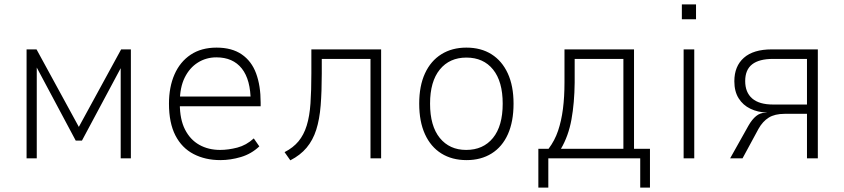

<svg xmlns="http://www.w3.org/2000/svg" viewBox="-20 -715 3813 867"><path d="M100 0V-492H145L336 -142L527 -492H571V0H525V-409H526L350 -80H322L146 -410V0Z M975 8Q907 8 854 -19.5Q801 -47 772 -103.5Q743 -160 743 -247Q743 -322 768 -379Q793 -436 841 -468Q889 -500 958 -500Q1027 -500 1071.5 -469.5Q1116 -439 1136.5 -383.5Q1157 -328 1157 -252V-235H775V-279H1134L1112 -256Q1112 -355 1072 -405.5Q1032 -456 957 -456Q911 -456 873.5 -432.5Q836 -409 814 -364.5Q792 -320 792 -254V-246Q792 -176 815.5 -130Q839 -84 880 -61Q921 -38 974 -38Q1011 -38 1051.5 -48.5Q1092 -59 1126 -90L1151 -54Q1115 -20 1068 -6Q1021 8 975 8Z M1291 9 1265 -28Q1304 -48 1328 -77Q1352 -106 1365 -148Q1378 -190 1382 -248Q1386 -306 1386 -384V-492H1701V0H1653V-449H1433V-383Q1433 -302 1428 -239Q1423 -176 1408 -129Q1393 -82 1364.5 -48Q1336 -14 1291 9Z M2087 8Q2021 8 1973 -22Q1925 -52 1899 -109Q1873 -166 1873 -247Q1873 -327 1899 -383.5Q1925 -440 1973 -470Q2021 -500 2086 -500Q2152 -500 2199.5 -470Q2247 -440 2273 -383.5Q2299 -327 2299 -247Q2299 -166 2273.5 -109Q2248 -52 2200 -22Q2152 8 2087 8ZM2085 -38Q2162 -38 2206 -92Q2250 -146 2250 -247Q2250 -347 2206.5 -401Q2163 -455 2086 -455Q2010 -455 1966 -401Q1922 -347 1922 -247Q1922 -146 1966 -92Q2010 -38 2085 -38Z M2411 132V-43H2457Q2485 -80 2500 -124.5Q2515 -169 2522 -223Q2529 -277 2529 -342V-492H2843V-43H2915V132H2871V0H2456V132ZM2513 -43H2795V-449H2575V-342Q2574 -250 2560.5 -175.5Q2547 -101 2513 -43Z M3059 -628V-695H3123V-628ZM3067 0V-492H3115V0Z M3277 0 3360 -148Q3376 -176 3394.5 -191Q3413 -206 3437 -206H3442L3441 -207Q3402 -208 3368.5 -224Q3335 -240 3315.5 -271Q3296 -302 3296 -348Q3296 -416 3339 -454Q3382 -492 3465 -492H3673V0H3624V-201H3523Q3479 -201 3451.5 -184Q3424 -167 3405 -133L3333 0ZM3471 -243H3624V-449H3471Q3408 -449 3376.5 -424.5Q3345 -400 3345 -349Q3345 -298 3376.5 -270.5Q3408 -243 3471 -243Z"/></svg>

Font: Nunito Sans 7pt SemiCondensed ExtraLight
Style: Regular
Weight: 250
Width: 4
Designer: Vernon Adams
Foundry: Vernon Adams
Version: Version 3.101;gftools[0.9.27]